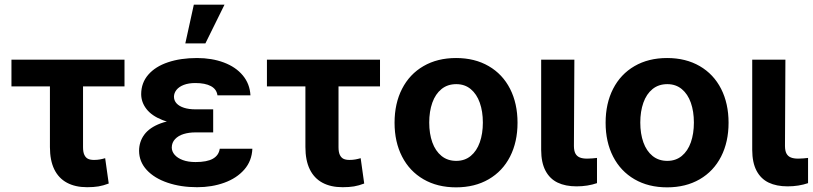

<svg xmlns="http://www.w3.org/2000/svg" viewBox="-20 -783 3443 813"><path d="M507.2 -417.1H28.5V-530.4H507.2ZM331.6 -530.4V-159.5Q331.6 -139 337.2 -127.2Q342.8 -115.4 352.5 -110.6Q362.3 -105.8 377.8 -105.8Q391.8 -105.8 403.1 -107.9Q414.4 -109.9 425.3 -113.2L440.4 -5.9Q417.3 2.9 396.9 6.3Q376.5 9.7 349.1 9.7Q298.7 9.7 263.5 -9.3Q228.3 -28.2 209.8 -66Q191.4 -103.7 191.4 -160.6V-530.4Z M882.7 -277.8V-222.4H807.9Q780 -222.4 757.6 -215.5Q735.1 -208.6 721.3 -193.9Q707.5 -179.2 707.3 -158.3Q707.5 -141.5 719.5 -127.6Q731.6 -113.6 754.1 -105.2Q776.7 -96.8 808 -96.8Q856.4 -96.8 881.4 -110.9Q906.4 -125.1 910.5 -153.1H1048.6Q1046.4 -101.5 1014.4 -64.9Q982.3 -28.3 929.8 -9.3Q877.4 9.7 814.8 9.7Q745.6 9.7 689.7 -9.3Q633.8 -28.2 601.4 -63.2Q569.1 -98.2 568.9 -144.4Q569.1 -183.4 591.3 -213.3Q613.6 -243.2 660 -260.5Q706.5 -277.8 777.5 -277.8ZM577.8 -384.3Q578 -432.5 608.1 -467Q638.3 -501.6 691.6 -519.4Q744.9 -537.3 814.2 -537.3Q877 -537.3 927.7 -518.4Q978.3 -499.5 1008.1 -463.7Q1037.9 -427.9 1040.5 -379.3H900.8Q897.3 -405.4 873 -418.4Q848.6 -431.4 807.2 -431.4Q778.7 -431.4 758.4 -423.6Q738.1 -415.8 727.4 -402.5Q716.8 -389.2 716.6 -373.4Q716.8 -357 727.7 -345.2Q738.6 -333.3 759 -326.7Q779.4 -320 807.9 -320H882.7V-257.3H777.5Q711.9 -257.3 667 -275.1Q622.1 -292.9 600.1 -321.5Q578 -350.1 577.8 -384.3ZM800.7 -763.1H930.6L849.7 -599.2H764.7Z M1589.1 -417.1H1110.3V-530.4H1589.1ZM1413.4 -530.4V-159.5Q1413.4 -139 1419 -127.2Q1424.6 -115.4 1434.4 -110.6Q1444.1 -105.8 1459.7 -105.8Q1473.6 -105.8 1484.9 -107.9Q1496.2 -109.9 1507.2 -113.2L1522.2 -5.9Q1499.2 2.9 1478.8 6.3Q1458.4 9.7 1430.9 9.7Q1380.5 9.7 1345.3 -9.3Q1310.2 -28.2 1291.7 -66Q1273.2 -103.7 1273.2 -160.6V-530.4Z M1650.7 -263.2Q1650.7 -344.9 1682.5 -406.9Q1714.2 -468.9 1773.2 -503.1Q1832.1 -537.3 1911.2 -537.3Q1990.3 -537.3 2049.2 -503.1Q2108.2 -468.9 2139.8 -406.9Q2171.4 -344.9 2171.4 -263.2Q2171.4 -181.9 2139.8 -120Q2108.2 -58.1 2049.2 -23.9Q1990.3 10.3 1911.2 10.3Q1832.1 10.3 1773.2 -23.9Q1714.2 -58.1 1682.5 -120Q1650.7 -181.9 1650.7 -263.2ZM2024.6 -264Q2024.6 -311.1 2011.6 -347.9Q1998.6 -384.7 1973.3 -405.7Q1948 -426.7 1912 -426.7Q1875.2 -426.7 1849.5 -405.9Q1823.8 -385.1 1810.6 -348.2Q1797.5 -311.3 1797.5 -264Q1797.5 -216.9 1810.6 -180.2Q1823.8 -143.6 1849.5 -122.7Q1875.2 -101.8 1912 -101.8Q1948 -101.8 1973.3 -122.7Q1998.6 -143.6 2011.6 -180.3Q2024.6 -217.1 2024.6 -264Z M2412.1 -530.4 2410.2 -164.7Q2410.4 -143.7 2416.8 -132.3Q2423.2 -121 2435.2 -116.2Q2447.2 -111.3 2466.3 -111.3Q2478.7 -111.3 2488 -112.3Q2497.4 -113.3 2507.9 -114.3V-7.5Q2489 -1 2467 2.6Q2445 6.1 2421.4 6.1Q2374.3 6.1 2341.2 -9.8Q2308 -25.8 2289.9 -60Q2271.7 -94.3 2271.5 -147.9V-530.4Z M2544.4 -263.2Q2544.4 -344.9 2576.1 -406.9Q2607.9 -468.9 2666.8 -503.1Q2725.7 -537.3 2804.8 -537.3Q2883.9 -537.3 2942.9 -503.1Q3001.8 -468.9 3033.4 -406.9Q3065 -344.9 3065 -263.2Q3065 -181.9 3033.4 -120Q3001.8 -58.1 2942.9 -23.9Q2883.9 10.3 2804.8 10.3Q2725.7 10.3 2666.8 -23.9Q2607.9 -58.1 2576.1 -120Q2544.4 -181.9 2544.4 -263.2ZM2918.2 -264Q2918.2 -311.1 2905.3 -347.9Q2892.3 -384.7 2867 -405.7Q2841.6 -426.7 2805.6 -426.7Q2768.9 -426.7 2743.1 -405.9Q2717.4 -385.1 2704.3 -348.2Q2691.2 -311.3 2691.2 -264Q2691.2 -216.9 2704.3 -180.2Q2717.4 -143.6 2743.1 -122.7Q2768.9 -101.8 2805.6 -101.8Q2841.6 -101.8 2867 -122.7Q2892.3 -143.6 2905.3 -180.3Q2918.2 -217.1 2918.2 -264Z M3305.7 -530.4 3303.9 -164.7Q3304.1 -143.7 3310.5 -132.3Q3316.8 -121 3328.9 -116.2Q3340.9 -111.3 3360 -111.3Q3372.4 -111.3 3381.7 -112.3Q3391 -113.3 3401.6 -114.3V-7.5Q3382.7 -1 3360.7 2.6Q3338.7 6.1 3315 6.1Q3268 6.1 3234.8 -9.8Q3201.6 -25.8 3183.5 -60Q3165.4 -94.3 3165.2 -147.9V-530.4Z"/></svg>

Font: Pretendard Variable
Style: Regular
Weight: 400
Designer: Base glyphs from Inter by Rasmus Andersson; Hangul glyphs from Noto Sans CJK(Source Han Sans) by Jang Soo-young and Kang
Foundry: Kil Hyung-jin
Version: Version 1.100;FEAKit 1.0